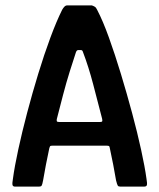

<svg xmlns="http://www.w3.org/2000/svg" viewBox="-20 -693 591 713"><path d="M36 0Q28 0 26.5 -6Q25 -12 28 -29Q34 -74 48 -138.5Q62 -203 81 -275Q100 -347 122 -419Q144 -491 167 -553Q190 -615 211 -657Q215 -664 219.5 -668.5Q224 -673 230 -673H321Q327 -671 332 -668Q337 -665 341 -656Q362 -616 384.5 -553.5Q407 -491 429 -418.5Q451 -346 470.5 -273.5Q490 -201 504 -137Q518 -73 524 -29Q527 -12 525.5 -6Q524 0 515 0H427Q420 0 417.5 -3.5Q415 -7 411 -23Q407 -48 400.5 -81Q394 -114 388 -142Q387 -149 385 -150.5Q383 -152 376 -152H175Q168 -152 166.5 -150.5Q165 -149 163 -142Q157 -114 150.5 -81Q144 -48 140 -23Q137 -7 134.5 -3.5Q132 0 125 0ZM199 -240H352Q358 -240 359.5 -242.5Q361 -245 359 -253Q343 -315 326 -380Q309 -445 288 -500Q286 -507 281 -507H270Q265 -507 262 -499Q252 -469 239 -427.5Q226 -386 214 -340Q202 -294 191 -251Q190 -246 191 -243Q192 -240 199 -240Z"/></svg>

Font: Glory Thin SemiBold
Style: Regular
Weight: 600
Version: Version 1.011